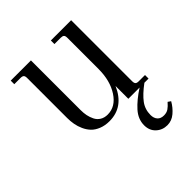

<svg xmlns="http://www.w3.org/2000/svg" viewBox="-189 -574 912 912"><g transform="rotate(-45 267.0 -118.0)"><path d="M502 0H474.1Q429.2 33.2 407.7 62.3Q386.2 91.3 386.2 128.9Q386.2 150.4 397.5 163.1Q408.7 175.8 430.2 175.8Q448.2 175.8 460.7 167.5Q473.1 159.2 487.8 142.1L502 151.9Q486.3 179.7 462.4 200Q438.5 220.2 409.2 220.2Q376 220.2 353 198.7Q330.1 177.2 330.1 142.1Q330.1 101.1 360.6 66.9Q391.1 32.7 441.9 0H366.2V-85.9Q323.2 12.2 228 12.2Q198.2 12.2 174.6 2.7Q150.9 -6.8 136.5 -22Q122.1 -37.1 112.8 -57.6Q103.5 -78.1 99.9 -98.6Q96.2 -119.1 96.2 -141.1V-410.2Q96.2 -422.4 91.3 -427.2Q86.4 -432.1 74.2 -432.1H32.2V-456.1H168V-122.1Q168 -102.5 171.4 -85.4Q174.8 -68.4 182.9 -52Q190.9 -35.6 206.5 -25.9Q222.2 -16.1 244.1 -16.1Q297.4 -16.1 331.8 -68.8Q366.2 -121.6 366.2 -200.2V-410.2Q366.2 -422.4 361.3 -427.2Q356.4 -432.1 344.2 -432.1H301.8V-456.1H438V-45.9Q438 -33.7 442.9 -28.8Q447.8 -23.9 460 -23.9H502Z"/></g></svg>

Font: Flanker Steampunk
Style: Regular
Weight: 400
Designer: Alexey Kryukov, Leonardo Di Lena
Foundry: Alexey Kryukov, Leonardo Di Lena
Version: 1.210